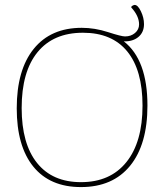

<svg xmlns="http://www.w3.org/2000/svg" viewBox="-20 -755 670 780"><path d="M309 5Q183 5 115.5 -78Q48 -161 48 -315Q48 -471 117 -556.5Q186 -642 312 -642Q365 -642 419 -624.5Q473 -607 488 -607Q512 -607 528.5 -621Q545 -635 545 -656Q545 -690 513 -725L515 -730Q523 -735 527 -735Q540 -735 552.5 -709Q565 -683 565 -657Q565 -624 542.5 -605Q520 -586 483 -587Q579 -512 579 -326Q579 -168 508.5 -81.5Q438 5 309 5ZM309 -15Q428 -15 493.5 -96.5Q559 -178 559 -326Q559 -470 497 -546Q435 -622 317 -622Q197 -622 132.5 -543Q68 -464 68 -316Q68 -171 130.5 -93Q193 -15 309 -15Z"/></svg>

Font: Alegreya Sans SC Thin
Style: Regular
Weight: 100
Designer: Juan Pablo del Peral
Foundry: Huerta Tipografica
Version: Version 2.007